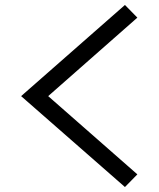

<svg xmlns="http://www.w3.org/2000/svg" viewBox="-20 -787 640 773"><path d="M483 -34 65 -400 483 -767 533 -716 174 -400 533 -85Z"/></svg>

Font: Victor Mono Thin
Style: Regular
Weight: 400
Monospace: yes
Version: Version 1.561;gftools[0.9.30]